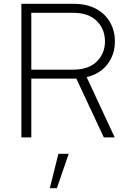

<svg xmlns="http://www.w3.org/2000/svg" viewBox="-20 -720 672 1006"><path d="M92 0V-700H365Q435 -700 483 -674Q531 -648 556.5 -603.5Q582 -559 582 -503Q582 -435 543.5 -384Q505 -333 434 -316L581 0H524L380 -308H144V0ZM144 -355H362Q444 -355 487 -397.5Q530 -440 530 -503Q530 -567 487 -610Q444 -653 362 -653H144ZM241 266 286 86H340L278 266Z"/></svg>

Font: Red Hat Text VF
Style: Regular
Weight: 300
Designer: Pentagram, MCKL
Foundry: Pentagram, MCKL
Version: Version 1.023